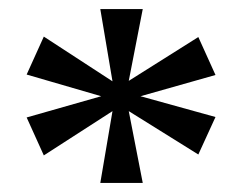

<svg xmlns="http://www.w3.org/2000/svg" viewBox="-20 -780 541 425"><path d="M202 -375 229 -534 77 -436 39 -520 204 -567 39 -615 77 -699 229 -600 202 -760H296L265 -601L419 -698L457 -614L291 -567L457 -521L419 -438L265 -534L296 -375Z"/></svg>

Font: Noto Serif Armenian Medium
Style: Regular
Weight: 500
Version: Version 2.007